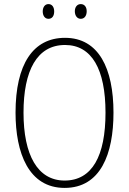

<svg xmlns="http://www.w3.org/2000/svg" viewBox="-20 -909 631 939"><path d="M189 -853C189 -833 199 -817 217 -817C235 -817 245 -831 245 -853C245 -874 235 -889 217 -889C199 -889 189 -873 189 -853ZM346 -854C346 -833 357 -817 375 -817C393 -817 404 -832 404 -854C404 -875 393 -889 375 -889C357 -889 346 -874 346 -854ZM535 -358C535 -574 463 -724 298 -724C141 -724 56 -594 56 -358C56 -161 120 10 296 10C472 10 535 -156 535 -358ZM95 -358C95 -564 161 -689 298 -689C429 -689 496 -570 496 -358C496 -147 431 -26 296 -26C164 -26 95 -151 95 -358Z"/></svg>

Font: Noto Sans Hebrew Condensed ExtraLight
Style: Regular
Weight: 200
Width: 3
Designer: Monotype Design Team
Foundry: Monotype Imaging Inc.
Version: Version 2.004